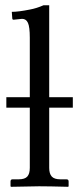

<svg xmlns="http://www.w3.org/2000/svg" viewBox="-20 -718 301 739"><path d="M260.3 -343.8V-303.7H169.4V-71.8Q169.4 -49.3 179.2 -38.6Q189 -27.8 212.4 -27.8H235.8Q244.1 -27.8 244.1 -19.5V-1L242.2 1Q169.4 -1 130.4 -1L22.5 1L20.5 -1V-19.5Q20.5 -27.8 28.3 -27.8H51.8Q75.7 -27.8 85.2 -38.6Q94.7 -49.3 94.7 -71.8V-303.7H4.4V-343.8H94.7V-572.8Q94.7 -614.3 87.6 -629.9Q80.6 -645.5 64.9 -645.5L32.7 -642.1Q27.3 -642.1 27.3 -647L25.4 -672.4Q50.8 -672.4 94.7 -681.2Q121.1 -686 147.5 -697.8H169.4V-343.8Z"/></svg>

Font: Libertinage
Style: b
Weight: 400
Designer: OSP
Foundry: OSP
Version: Version 1.0; 2008; OFL relea